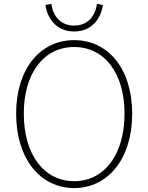

<svg xmlns="http://www.w3.org/2000/svg" viewBox="-20 -943 754 976"><path d="M357 13C529 13 652 -136 652 -365C652 -594 529 -739 357 -739C185 -739 62 -594 62 -365C62 -136 185 13 357 13ZM357 -22C204 -22 101 -157 101 -365C101 -573 204 -704 357 -704C510 -704 613 -573 613 -365C613 -157 510 -22 357 -22ZM357 -783C453 -783 495 -857 503 -918L473 -923C465 -866 430 -813 357 -813C284 -813 249 -866 241 -923L211 -918C219 -857 261 -783 357 -783Z"/></svg>

Font: Genne Gothic ExtraLight
Style: Regular
Weight: 250
Designer: Ryoko NISHIZUKA (kana & ideographs); Paul D. Hunt (Latin, Greek & Cyrillic); Wenlong ZHANG (bopomofo); Sandoll Communica
Foundry: Adobe Systems Incorporated
Version: Version 1.004;PS 1.004;hotconv 16.6.51;makeotf.lib2.5.65220